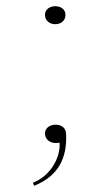

<svg xmlns="http://www.w3.org/2000/svg" viewBox="-20 -446 324 619"><path d="M158 -368C175 -368 191 -378 191 -398C191 -417 175 -426 158 -426C142 -426 125 -417 125 -398C125 -378 142 -368 158 -368ZM86 143 90 153C167 122 197 65 193 -15C192 -35 177 -44 159 -44C143 -44 125 -35 125 -16C125 5 143 15 159 15C163 15 167 15 172 14C176 64 140 123 86 143Z"/></svg>

Font: Sprat Extended Thin
Style: Regular
Weight: 100
Width: 9
Designer: Ethan Nakache
Foundry: Collletttivo
Version: Version 2.000;Glyphs 3.2 (3217)